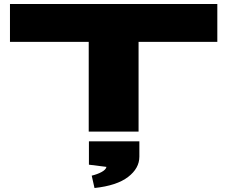

<svg xmlns="http://www.w3.org/2000/svg" viewBox="-20 -660 1140 963"><path d="M30 -640H1070V-450H675V0H425V-450H30ZM679 126Q679 184 622.5 227.5Q566 271 454 283L440 221Q469 214 490 202.5Q511 191 514 177L426 166V49H679Z"/></svg>

Font: Syne ExtraBold
Style: Regular
Weight: 800
Designer: Lucas Descroix
Foundry: Bonjour Monde
Version: Version 2.200; ttfautohint (v1.8.4)